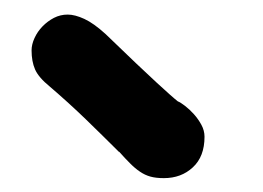

<svg xmlns="http://www.w3.org/2000/svg" viewBox="-20 -936 370 270"><path d="M210.4 -685.5Q199.2 -685.5 191.4 -687.7Q183.6 -689.9 176.8 -694.6Q169.9 -699.2 163.1 -706.1Q156.2 -712.9 147.5 -722.7V-722.2Q124 -745.6 100.6 -768.3Q77.1 -791 50.3 -814Q34.2 -827.1 29.3 -838.4Q24.4 -849.6 24.4 -865.2Q24.4 -873.5 28.6 -882.6Q32.7 -891.6 39.8 -898.9Q46.9 -906.2 55.9 -910.9Q64.9 -915.5 75.2 -915.5Q85.4 -915.5 98.6 -909.4Q111.8 -903.3 128.4 -888.2Q153.8 -863.8 171.1 -847.2Q188.5 -830.6 200 -820.1Q211.4 -809.6 218.3 -803.5Q225.1 -797.4 230 -793.5Q233.9 -792 240.2 -787.1Q246.6 -782.2 252.7 -775.4Q258.8 -768.6 263.2 -760.5Q267.6 -752.4 267.6 -743.7Q267.6 -715.8 251.2 -700.7Q234.9 -685.5 210.4 -685.5Z"/></svg>

Font: Autour One
Style: Regular
Weight: 400
Version: Version 1.007; ttfautohint (v0.92) -l 24 -r 24 -G 200 -x 7 -